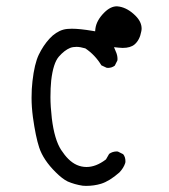

<svg xmlns="http://www.w3.org/2000/svg" viewBox="-20 -613 540 615"><path d="M356.4 -423.8Q356.4 -436.5 350.6 -448.7L345.2 -461.9L359.4 -460.4Q366.7 -459.5 373 -459.5Q397.9 -459.5 411.1 -470.7Q427.7 -484.9 432.6 -512.7Q433.6 -517.1 433.6 -521.5Q433.6 -543 414.1 -562.5Q389.6 -586.9 362.8 -591.8Q358.4 -592.8 354.5 -592.8Q334 -592.8 314 -572.8Q289.1 -547.9 285.6 -521.5L284.7 -512.7L275.9 -514.2Q235.4 -521 210 -521Q193.8 -521 183.1 -518.1Q158.7 -511.2 138.4 -489Q118.2 -466.8 104.2 -437.7Q90.3 -408.7 84 -353Q81.1 -328.6 81.1 -299.6Q81.1 -270.5 85.4 -237.8Q94.2 -174.8 105.5 -140.6Q118.7 -100.6 158.2 -61.5Q179.7 -40 196.8 -31.7Q219.2 -22 245.1 -18.1Q250.5 -17.6 255.9 -17.6Q281.2 -17.6 303.7 -24.4Q330.6 -32.7 362.3 -60.5Q376 -74.7 381.3 -91.3Q381.8 -93.8 381.8 -96.2Q381.8 -110.4 374.5 -119.1L357.9 -127.4Q356 -127.9 354.5 -127.9Q340.3 -127.9 329.6 -120.1L319.8 -103L318.4 -101.6Q287.1 -78.1 257.3 -78.1Q224.6 -78.1 198.7 -104Q187 -115.7 175.8 -132.8Q154.3 -166 146 -233.9Q141.6 -272 141.6 -301.8Q141.6 -331.5 144 -355Q150.4 -410.6 168.5 -431.6Q186.5 -452.1 204.6 -459.5Q213.4 -462.9 225.1 -462.9Q236.8 -462.9 253.4 -458Q284.7 -437 304.7 -403.8L321.3 -396Q323.7 -395.5 325.7 -395.5Q327.6 -395.5 330.3 -395.8Q333 -396 336.4 -397Q342.8 -398.9 347.7 -402.8L356 -419.4Q356.4 -421.9 356.4 -423.8Z"/></svg>

Font: NaikaiFont
Style: Light
Weight: 300
Version: Version 1.89